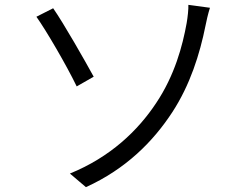

<svg xmlns="http://www.w3.org/2000/svg" viewBox="-20 -747 1040 791"><path d="M268 -32 334 24C499 -51 611 -164 690 -285C763 -397 803 -523 827 -643C830 -659 837 -690 845 -715L756 -727C757 -710 753 -675 749 -652C732 -558 700 -437 623 -322C548 -209 435 -100 268 -32ZM199 -713 130 -678C170 -622 254 -478 296 -391L366 -431C331 -495 243 -650 199 -713Z"/></svg>

Font: Noto Sans CJK HK DemiLight
Style: Regular
Weight: 350
Designer: Ryoko NISHIZUKA 西塚涼子 (kana, bopomofo & ideographs); Paul D. Hunt (Latin, Greek & Cyrillic); Sandoll Communications 산돌커뮤니
Foundry: Adobe
Version: Version 2.004;hotconv 1.0.118;makeotfexe 2.5.65603